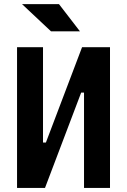

<svg xmlns="http://www.w3.org/2000/svg" viewBox="-20 -926 626 946"><path d="M64 0V-693.4H191.9V-223.6H206.1L384.3 -693.4H522V0H394V-469.7H379.9L201.7 0ZM231.4 -771.5 88.4 -905.8H270.5L374 -771.5Z"/></svg>

Font: Caskaydia Cove
Style: Bold
Weight: 700
Monospace: yes
Designer: Aaron Bell
Foundry: Saja Typeworks
Version: Version 4.300; ttfautohint (v1.8.3)